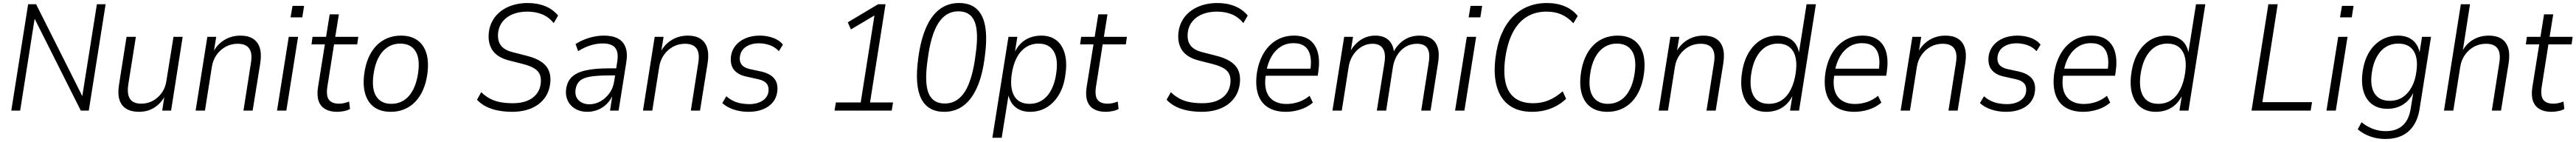

<svg xmlns="http://www.w3.org/2000/svg" viewBox="-20 -733 17117 941"><path d="M55 0 167 -705H220L536 -78H524L624 -705H682L570 0H517L201 -627H213L114 0Z M904 8Q854 8 820.5 -11.5Q787 -31 774 -71.5Q761 -112 771 -172L821 -489H883L833 -176Q826 -132 833 -103Q840 -74 861.5 -60Q883 -46 919 -46Q962 -46 997.5 -66Q1033 -86 1056.5 -120Q1080 -154 1086 -198L1133 -489H1194L1117 0H1058L1074 -104H1080Q1053 -51 1008 -21.5Q963 8 904 8Z M1280 0 1358 -489H1417L1400 -385H1395Q1422 -438 1470 -467.5Q1518 -497 1578 -497Q1628 -497 1660.5 -477Q1693 -457 1706 -417Q1719 -377 1710 -316L1659 0H1598L1647 -312Q1655 -358 1647.5 -386.5Q1640 -415 1618 -429Q1596 -443 1560 -443Q1516 -443 1480 -423.5Q1444 -404 1419.5 -369.5Q1395 -335 1388 -290L1342 0Z M1911 -618 1924 -694H2001L1989 -618ZM1821 0 1899 -489H1961L1883 0Z M2220 8Q2173 8 2141.5 -10Q2110 -28 2097.5 -64Q2085 -100 2093 -153L2139 -439H2050L2057 -489H2147L2171 -638H2232L2208 -489H2361L2354 -439H2200L2156 -161Q2146 -99 2165.5 -72.5Q2185 -46 2233 -46Q2251 -46 2268 -50Q2285 -54 2300 -60L2306 -11Q2291 -2 2267 3Q2243 8 2220 8Z M2577 8Q2512 8 2469 -21.5Q2426 -51 2408 -108Q2390 -165 2401 -246Q2409 -305 2429.5 -351.5Q2450 -398 2481.5 -430.5Q2513 -463 2554.5 -480Q2596 -497 2645 -497Q2710 -497 2753 -467Q2796 -437 2813.5 -380.5Q2831 -324 2820 -243Q2812 -184 2791.5 -137.5Q2771 -91 2739.5 -58.5Q2708 -26 2667 -9Q2626 8 2577 8ZM2580 -45Q2628 -45 2665 -69Q2702 -93 2726 -139.5Q2750 -186 2759 -252Q2772 -348 2740 -396Q2708 -444 2640 -444Q2593 -444 2556 -420Q2519 -396 2495 -350.5Q2471 -305 2462 -238Q2449 -142 2481 -93.5Q2513 -45 2580 -45Z M3384 8Q3335 8 3290.5 -0.5Q3246 -9 3210.5 -27Q3175 -45 3150 -72L3178 -122Q3206 -95 3238 -78.5Q3270 -62 3307.5 -55.5Q3345 -49 3388 -49Q3442 -49 3481 -64Q3520 -79 3544 -108Q3568 -137 3573 -176Q3578 -213 3568 -238Q3558 -263 3531 -279.5Q3504 -296 3459 -308L3364 -332Q3285 -352 3252.5 -400.5Q3220 -449 3229 -522Q3235 -566 3256.5 -601.5Q3278 -637 3312.5 -662Q3347 -687 3391.5 -700Q3436 -713 3486 -713Q3552 -713 3603.5 -692Q3655 -671 3689 -630L3660 -580Q3626 -621 3582 -638.5Q3538 -656 3484 -656Q3432 -656 3390.5 -640Q3349 -624 3323 -593.5Q3297 -563 3291 -521Q3284 -466 3307.5 -433.5Q3331 -401 3388 -387L3482 -363Q3572 -340 3609 -295Q3646 -250 3636 -176Q3630 -132 3609.5 -98Q3589 -64 3555.5 -40Q3522 -16 3478.5 -4Q3435 8 3384 8Z M3883 8Q3837 8 3803 -12Q3769 -32 3753 -66Q3737 -100 3742 -141Q3749 -193 3780.5 -223Q3812 -253 3872.5 -266.5Q3933 -280 4025 -280H4086L4079 -233H4025Q3948 -233 3901.5 -225Q3855 -217 3832.5 -196.5Q3810 -176 3805 -139Q3799 -94 3826 -68Q3853 -42 3897 -42Q3935 -42 3969.5 -61Q4004 -80 4029.5 -114.5Q4055 -149 4062 -196L4082 -324Q4092 -387 4068.5 -416Q4045 -445 3986 -445Q3946 -445 3906 -433Q3866 -421 3822 -394L3805 -441Q3833 -459 3864.5 -471.5Q3896 -484 3929 -490.5Q3962 -497 3994 -497Q4051 -497 4087 -477.5Q4123 -458 4137.5 -418.5Q4152 -379 4142 -319L4091 0H4034L4051 -111H4056Q4040 -72 4013.5 -45.5Q3987 -19 3953.5 -5.5Q3920 8 3883 8Z M4253 0 4331 -489H4390L4373 -385H4368Q4395 -438 4443 -467.5Q4491 -497 4551 -497Q4601 -497 4633.5 -477Q4666 -457 4679 -417Q4692 -377 4683 -316L4632 0H4571L4620 -312Q4628 -358 4620.5 -386.5Q4613 -415 4591 -429Q4569 -443 4533 -443Q4489 -443 4453 -423.5Q4417 -404 4392.5 -369.5Q4368 -335 4361 -290L4315 0Z M4954 8Q4901 8 4855 -7.5Q4809 -23 4780 -50L4807 -95Q4829 -76 4853 -64.5Q4877 -53 4904 -48Q4931 -43 4959 -43Q5012 -43 5047 -65.5Q5082 -88 5087 -126Q5091 -160 5074 -180Q5057 -200 5019 -208L4938 -226Q4883 -238 4857 -271.5Q4831 -305 4838 -362Q4844 -402 4869.5 -432.5Q4895 -463 4936 -480Q4977 -497 5029 -497Q5059 -497 5088.5 -490.5Q5118 -484 5143 -470.5Q5168 -457 5183 -437L5156 -394Q5130 -422 5095 -434Q5060 -446 5024 -446Q4972 -446 4937.5 -423Q4903 -400 4897 -357Q4893 -326 4908 -305.5Q4923 -285 4960 -276L5039 -259Q5099 -245 5126 -212Q5153 -179 5145 -123Q5140 -84 5115 -54Q5090 -24 5048.5 -8Q5007 8 4954 8Z M5526 0 5535 -54H5700L5795 -654L5826 -651L5635 -538L5614 -585L5816 -705H5865L5762 -54H5915L5906 0Z M6255 8Q6146 8 6102 -79.5Q6058 -167 6082 -344Q6098 -467 6134 -549Q6170 -631 6225 -672Q6280 -713 6353 -713Q6427 -713 6470.5 -674Q6514 -635 6527.5 -556.5Q6541 -478 6525 -360Q6510 -237 6474 -155.5Q6438 -74 6383 -33Q6328 8 6255 8ZM6259 -47Q6342 -47 6392.5 -126Q6443 -205 6464 -374Q6485 -522 6457 -590Q6429 -658 6349 -658Q6266 -658 6215.5 -579Q6165 -500 6144 -332Q6123 -184 6151 -115.5Q6179 -47 6259 -47Z M6575 180 6682 -489H6741L6723 -376H6718Q6736 -417 6763 -444Q6790 -471 6825 -484Q6860 -497 6900 -497Q6961 -497 7000.5 -466Q7040 -435 7056 -378Q7072 -321 7061 -243Q7052 -166 7020 -110Q6988 -54 6938.5 -23Q6889 8 6825 8Q6767 8 6729 -22.5Q6691 -53 6679 -112H6684L6637 180ZM6822 -45Q6871 -45 6908 -70Q6945 -95 6968.5 -141.5Q6992 -188 7000 -252Q7013 -344 6982 -394Q6951 -444 6882 -444Q6834 -444 6796.5 -419Q6759 -394 6735.5 -348Q6712 -302 6703 -238Q6691 -145 6721.5 -95Q6752 -45 6822 -45Z M7328 8Q7281 8 7249.5 -10Q7218 -28 7205.5 -64Q7193 -100 7201 -153L7247 -439H7158L7165 -489H7255L7279 -638H7340L7316 -489H7469L7462 -439H7308L7264 -161Q7254 -99 7273.5 -72.5Q7293 -46 7341 -46Q7359 -46 7376 -50Q7393 -54 7408 -60L7414 -11Q7399 -2 7375 3Q7351 8 7328 8Z M7967 8Q7918 8 7873.5 -0.5Q7829 -9 7793.5 -27Q7758 -45 7733 -72L7761 -122Q7789 -95 7821 -78.5Q7853 -62 7890.5 -55.5Q7928 -49 7971 -49Q8025 -49 8064 -64Q8103 -79 8127 -108Q8151 -137 8156 -176Q8161 -213 8151 -238Q8141 -263 8114 -279.5Q8087 -296 8042 -308L7947 -332Q7868 -352 7835.5 -400.5Q7803 -449 7812 -522Q7818 -566 7839.5 -601.5Q7861 -637 7895.5 -662Q7930 -687 7974.5 -700Q8019 -713 8069 -713Q8135 -713 8186.5 -692Q8238 -671 8272 -630L8243 -580Q8209 -621 8165 -638.5Q8121 -656 8067 -656Q8015 -656 7973.5 -640Q7932 -624 7906 -593.5Q7880 -563 7874 -521Q7867 -466 7890.5 -433.5Q7914 -401 7971 -387L8065 -363Q8155 -340 8192 -295Q8229 -250 8219 -176Q8213 -132 8192.5 -98Q8172 -64 8138.5 -40Q8105 -16 8061.5 -4Q8018 8 7967 8Z M8526 8Q8456 8 8408.5 -20.5Q8361 -49 8341.5 -105.5Q8322 -162 8332 -243Q8343 -320 8376 -377Q8409 -434 8461 -465.5Q8513 -497 8580 -497Q8645 -497 8684.5 -467.5Q8724 -438 8738 -384Q8752 -330 8741 -256L8737 -231H8375L8383 -278H8707L8687 -261Q8697 -323 8687.5 -364Q8678 -405 8650.5 -426Q8623 -447 8576 -447Q8529 -447 8492 -424Q8455 -401 8430.5 -359.5Q8406 -318 8396 -262L8393 -242Q8382 -177 8395 -133Q8408 -89 8443 -66.5Q8478 -44 8530 -44Q8569 -44 8608 -56.5Q8647 -69 8683 -98L8705 -53Q8669 -22 8621 -7Q8573 8 8526 8Z M8835 0 8913 -489H8972L8955 -385H8950Q8974 -435 9019 -466Q9064 -497 9120 -497Q9176 -497 9208 -467.5Q9240 -438 9244 -384L9239 -385Q9264 -436 9309 -466.5Q9354 -497 9414 -497Q9461 -497 9492 -477Q9523 -457 9535 -417Q9547 -377 9537 -316L9487 0H9425L9474 -312Q9482 -359 9476 -387.5Q9470 -416 9450.5 -429.5Q9431 -443 9397 -443Q9356 -443 9323 -424Q9290 -405 9267.5 -370.5Q9245 -336 9237 -289L9192 0H9130L9180 -312Q9188 -359 9180.5 -387.5Q9173 -416 9153 -429.5Q9133 -443 9102 -443Q9072 -443 9045.5 -431.5Q9019 -420 8997.5 -399Q8976 -378 8962 -350.5Q8948 -323 8943 -291L8897 0Z M9740 -618 9753 -694H9830L9818 -618ZM9650 0 9728 -489H9790L9712 0Z M10161 8Q10070 8 10010.5 -34.5Q9951 -77 9927.5 -158.5Q9904 -240 9919 -353Q9930 -440 9958.5 -507Q9987 -574 10031.5 -620Q10076 -666 10133.5 -689.5Q10191 -713 10261 -713Q10327 -713 10379.5 -691Q10432 -669 10465 -627L10436 -579Q10400 -618 10357 -637Q10314 -656 10257 -656Q10182 -656 10125 -620.5Q10068 -585 10032.5 -515.5Q9997 -446 9983 -345Q9970 -245 9987 -179.5Q10004 -114 10050 -81.5Q10096 -49 10169 -49Q10224 -49 10271 -68Q10318 -87 10365 -128L10388 -78Q10358 -50 10322 -30.5Q10286 -11 10245.5 -1.5Q10205 8 10161 8Z M10662 8Q10597 8 10554 -21.5Q10511 -51 10493 -108Q10475 -165 10486 -246Q10494 -305 10514.5 -351.5Q10535 -398 10566.5 -430.5Q10598 -463 10639.5 -480Q10681 -497 10730 -497Q10795 -497 10838 -467Q10881 -437 10898.5 -380.5Q10916 -324 10905 -243Q10897 -184 10876.5 -137.5Q10856 -91 10824.5 -58.5Q10793 -26 10752 -9Q10711 8 10662 8ZM10665 -45Q10713 -45 10750 -69Q10787 -93 10811 -139.5Q10835 -186 10844 -252Q10857 -348 10825 -396Q10793 -444 10725 -444Q10678 -444 10641 -420Q10604 -396 10580 -350.5Q10556 -305 10547 -238Q10534 -142 10566 -93.5Q10598 -45 10665 -45Z M11003 0 11081 -489H11140L11123 -385H11118Q11145 -438 11193 -467.5Q11241 -497 11301 -497Q11351 -497 11383.5 -477Q11416 -457 11429 -417Q11442 -377 11433 -316L11382 0H11321L11370 -312Q11378 -358 11370.5 -386.5Q11363 -415 11341 -429Q11319 -443 11283 -443Q11239 -443 11203 -423.5Q11167 -404 11142.5 -369.5Q11118 -335 11111 -290L11065 0Z M11719 8Q11658 8 11618 -23Q11578 -54 11561.5 -111Q11545 -168 11556 -245Q11566 -322 11598 -378.5Q11630 -435 11679.5 -466Q11729 -497 11793 -497Q11852 -497 11890 -466.5Q11928 -436 11937 -377H11934L11986 -705H12048L11936 0H11876L11894 -112H11899Q11882 -72 11855 -45Q11828 -18 11793.5 -5Q11759 8 11719 8ZM11735 -45Q11785 -45 11821.5 -69.5Q11858 -94 11881.5 -141Q11905 -188 11914 -251Q11927 -344 11896 -394Q11865 -444 11796 -444Q11747 -444 11710 -419Q11673 -394 11649.5 -348Q11626 -302 11617 -237Q11605 -145 11635.5 -95Q11666 -45 11735 -45Z M12304 8Q12234 8 12186.5 -20.5Q12139 -49 12119.5 -105.5Q12100 -162 12110 -243Q12121 -320 12154 -377Q12187 -434 12239 -465.5Q12291 -497 12358 -497Q12423 -497 12462.5 -467.5Q12502 -438 12516 -384Q12530 -330 12519 -256L12515 -231H12153L12161 -278H12485L12465 -261Q12475 -323 12465.5 -364Q12456 -405 12428.5 -426Q12401 -447 12354 -447Q12307 -447 12270 -424Q12233 -401 12208.5 -359.5Q12184 -318 12174 -262L12171 -242Q12160 -177 12173 -133Q12186 -89 12221 -66.5Q12256 -44 12308 -44Q12347 -44 12386 -56.5Q12425 -69 12461 -98L12483 -53Q12447 -22 12399 -7Q12351 8 12304 8Z M12611 0 12689 -489H12748L12731 -385H12726Q12753 -438 12801 -467.5Q12849 -497 12909 -497Q12959 -497 12991.5 -477Q13024 -457 13037 -417Q13050 -377 13041 -316L12990 0H12929L12978 -312Q12986 -358 12978.5 -386.5Q12971 -415 12949 -429Q12927 -443 12891 -443Q12847 -443 12811 -423.5Q12775 -404 12750.5 -369.5Q12726 -335 12719 -290L12673 0Z M13312 8Q13259 8 13213 -7.5Q13167 -23 13138 -50L13165 -95Q13187 -76 13211 -64.5Q13235 -53 13262 -48Q13289 -43 13317 -43Q13370 -43 13405 -65.5Q13440 -88 13445 -126Q13449 -160 13432 -180Q13415 -200 13377 -208L13296 -226Q13241 -238 13215 -271.5Q13189 -305 13196 -362Q13202 -402 13227.5 -432.5Q13253 -463 13294 -480Q13335 -497 13387 -497Q13417 -497 13446.5 -490.5Q13476 -484 13501 -470.5Q13526 -457 13541 -437L13514 -394Q13488 -422 13453 -434Q13418 -446 13382 -446Q13330 -446 13295.5 -423Q13261 -400 13255 -357Q13251 -326 13266 -305.5Q13281 -285 13318 -276L13397 -259Q13457 -245 13484 -212Q13511 -179 13503 -123Q13498 -84 13473 -54Q13448 -24 13406.5 -8Q13365 8 13312 8Z M13825 8Q13755 8 13707.5 -20.5Q13660 -49 13640.5 -105.5Q13621 -162 13631 -243Q13642 -320 13675 -377Q13708 -434 13760 -465.5Q13812 -497 13879 -497Q13944 -497 13983.5 -467.5Q14023 -438 14037 -384Q14051 -330 14040 -256L14036 -231H13674L13682 -278H14006L13986 -261Q13996 -323 13986.5 -364Q13977 -405 13949.5 -426Q13922 -447 13875 -447Q13828 -447 13791 -424Q13754 -401 13729.5 -359.5Q13705 -318 13695 -262L13692 -242Q13681 -177 13694 -133Q13707 -89 13742 -66.5Q13777 -44 13829 -44Q13868 -44 13907 -56.5Q13946 -69 13982 -98L14004 -53Q13968 -22 13920 -7Q13872 8 13825 8Z M14307 8Q14246 8 14206 -23Q14166 -54 14149.5 -111Q14133 -168 14144 -245Q14154 -322 14186 -378.5Q14218 -435 14267.5 -466Q14317 -497 14381 -497Q14440 -497 14478 -466.5Q14516 -436 14525 -377H14522L14574 -705H14636L14524 0H14464L14482 -112H14487Q14470 -72 14443 -45Q14416 -18 14381.5 -5Q14347 8 14307 8ZM14323 -45Q14373 -45 14409.5 -69.5Q14446 -94 14469.5 -141Q14493 -188 14502 -251Q14515 -344 14484 -394Q14453 -444 14384 -444Q14335 -444 14298 -419Q14261 -394 14237.5 -348Q14214 -302 14205 -237Q14193 -145 14223.5 -95Q14254 -45 14323 -45Z M14943 0 15055 -705H15117L15015 -56H15345L15336 0Z M15531 -618 15544 -694H15621L15609 -618ZM15441 0 15519 -489H15581L15503 0Z M15832 188Q15779 188 15731.5 171Q15684 154 15649 124L15674 77Q15699 97 15725 110Q15751 123 15778.5 129.5Q15806 136 15836 136Q15905 136 15947 99Q15989 62 16001 -14L16020 -131H16024Q16008 -92 15981.5 -65.5Q15955 -39 15921 -25.5Q15887 -12 15847 -12Q15785 -12 15744.5 -42Q15704 -72 15687.5 -126.5Q15671 -181 15681 -255Q15688 -310 15707.5 -354.5Q15727 -399 15758 -431Q15789 -463 15829 -480Q15869 -497 15917 -497Q15977 -497 16015 -465.5Q16053 -434 16062 -375H16058L16076 -489H16136L16061 -18Q16051 51 16021 97Q15991 143 15943.5 165.5Q15896 188 15832 188ZM15862 -65Q15911 -65 15947.5 -89Q15984 -113 16008 -157.5Q16032 -202 16039 -262Q16051 -349 16019.5 -396.5Q15988 -444 15919 -444Q15870 -444 15833 -420Q15796 -396 15773 -352Q15750 -308 15742 -248Q15730 -161 15761 -113Q15792 -65 15862 -65Z M16222 0 16334 -705H16395L16345 -385H16339Q16365 -439 16412.5 -468Q16460 -497 16520 -497Q16570 -497 16602.5 -477Q16635 -457 16648 -417Q16661 -377 16652 -316L16601 0H16540L16589 -312Q16597 -358 16589.5 -386.5Q16582 -415 16560 -429Q16538 -443 16502 -443Q16458 -443 16422 -423.5Q16386 -404 16361.5 -369.5Q16337 -335 16330 -290L16284 0Z M16936 8Q16889 8 16857.5 -10Q16826 -28 16813.5 -64Q16801 -100 16809 -153L16855 -439H16766L16773 -489H16863L16887 -638H16948L16924 -489H17077L17070 -439H16916L16872 -161Q16862 -99 16881.5 -72.5Q16901 -46 16949 -46Q16967 -46 16984 -50Q17001 -54 17016 -60L17022 -11Q17007 -2 16983 3Q16959 8 16936 8Z"/></svg>

Font: Nunito Sans 10pt SemiCondensed Light
Style: Italic
Weight: 300
Width: 4
Italic angle: -9°
Designer: Vernon Adams
Foundry: Vernon Adams
Version: Version 3.101;gftools[0.9.27]